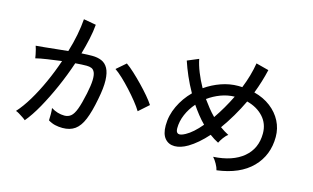

<svg xmlns="http://www.w3.org/2000/svg" viewBox="-94 -1057 2189 1342"><g transform="rotate(15 1000.0 -385.5)"><path d="M154 16Q148 10 133 0Q118 -10 102.5 -19.5Q87 -29 78 -31Q119 -76 159 -142.5Q199 -209 235 -288.5Q271 -368 299 -451Q245 -444 194.5 -436.5Q144 -429 113 -421Q112 -430 108.5 -447.5Q105 -465 100.5 -482.5Q96 -500 93 -507Q117 -509 154 -512.5Q191 -516 235 -521Q279 -526 323 -530Q343 -595 355 -657Q367 -719 371 -773L461 -757Q457 -708 445 -652.5Q433 -597 416 -538Q463 -541 493 -541Q532 -541 561.5 -528.5Q591 -516 608 -485Q625 -454 627 -399.5Q629 -345 612 -260Q594 -165 570.5 -108Q547 -51 511.5 -25.5Q476 0 422 0Q394 0 368 -6Q342 -12 318 -27Q319 -45 319 -72Q319 -99 316 -116Q363 -87 413 -87Q440 -87 459.5 -103Q479 -119 494.5 -160.5Q510 -202 526 -278Q539 -340 540 -377Q541 -414 532.5 -433Q524 -452 509 -458Q494 -464 474 -464Q458 -464 437 -463Q416 -462 392 -460Q361 -367 321 -276.5Q281 -186 238.5 -110Q196 -34 154 16ZM900 -249Q884 -276 855.5 -311.5Q827 -347 794 -383Q761 -419 729.5 -448.5Q698 -478 674 -494L741 -552Q767 -534 799.5 -504Q832 -474 865.5 -439.5Q899 -405 927.5 -371.5Q956 -338 972 -313Z M1539 7Q1535 -12 1521 -37Q1507 -62 1492 -78Q1631 -86 1708.5 -151Q1786 -216 1786 -325Q1786 -396 1741 -445Q1696 -494 1622 -513Q1594 -454 1561 -398Q1528 -342 1492 -292Q1522 -270 1555 -253Q1539 -242 1523.5 -220.5Q1508 -199 1500 -182Q1468 -198 1436 -222Q1404 -186 1371 -157.5Q1338 -129 1306 -110Q1255 -80 1211.5 -80Q1168 -80 1141.5 -111Q1115 -142 1115 -204Q1115 -277 1147.5 -345.5Q1180 -414 1234 -468Q1203 -523 1179.5 -577Q1156 -631 1140 -680L1221 -714Q1229 -672 1249 -622Q1269 -572 1297 -522Q1350 -559 1411 -580.5Q1472 -602 1535 -602Q1543 -602 1549.5 -601.5Q1556 -601 1563 -601Q1582 -648 1595.5 -695.5Q1609 -743 1616 -787L1708 -763Q1688 -675 1654 -587Q1724 -569 1774.5 -530Q1825 -491 1852 -438.5Q1879 -386 1879 -325Q1879 -192 1791.5 -103Q1704 -14 1539 7ZM1266 -183Q1316 -210 1373 -278Q1347 -304 1323 -334.5Q1299 -365 1277 -397Q1240 -355 1219 -305.5Q1198 -256 1198 -206Q1198 -145 1266 -183ZM1427 -348Q1483 -429 1529 -523Q1478 -522 1429 -503.5Q1380 -485 1339 -455Q1359 -427 1381 -399.5Q1403 -372 1427 -348Z"/></g></svg>

Font: Zen Kaku Gothic New Medium
Style: Regular
Weight: 500
Designer: Yoshimichi Ohira
Foundry: Positype
Version: Version 1.002